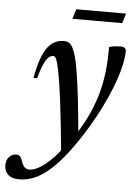

<svg xmlns="http://www.w3.org/2000/svg" viewBox="-136 -678 679 977"><g transform="rotate(5 203.0 -190.0)"><path d="M45.5 -266.5H27Q37.5 -323.5 51 -362.2Q64.5 -401 81.8 -424Q99 -447 120 -457Q141 -467 165.5 -467Q180 -467 190.8 -460.8Q201.5 -454.5 210.2 -438.5Q219 -422.5 227 -394Q235 -366 243.8 -311.5Q252.5 -257 262 -174Q271.5 -91 281.5 23.5L201 106Q192.5 18 185.2 -49Q178 -116 171.8 -165.2Q165.5 -214.5 160 -250Q154.5 -285.5 149.5 -311Q142.5 -344 137.5 -360.2Q132.5 -376.5 128 -381.5Q123.5 -386.5 117.5 -386.5Q106 -386.5 94.5 -376.5Q83 -366.5 70.8 -340.5Q58.5 -314.5 45.5 -266.5ZM235 38.5 250.5 26Q290 -31 317.8 -86.5Q345.5 -142 363.2 -199.5Q381 -257 389 -320.2Q397 -383.5 396.5 -456.5Q412 -461.5 426.5 -463Q441 -464.5 454.5 -464.5Q469 -464.5 476 -459Q483 -453.5 483 -441.5Q483 -415.5 475.8 -379.8Q468.5 -344 453.8 -300Q439 -256 417 -206.2Q395 -156.5 366 -102.8Q337 -49 301 6.5Q241 98.5 189.8 152.8Q138.5 207 92.5 230.5Q46.5 254 1 254Q-40 254 -58.5 235.5Q-77 217 -77 188Q-77 162.5 -62.2 146Q-47.5 129.5 -24.5 129.5Q-12.5 129.5 -6 137.2Q0.5 145 7.5 165.5Q14.5 185.5 24.2 192.8Q34 200 47.5 200Q70.5 200 101.8 180.8Q133 161.5 167.8 125.2Q202.5 89 235 38.5ZM198 -583.5 213.5 -633.5H468L452.5 -583.5Z"/></g></svg>

Font: Newsreader 36pt Medium
Style: Italic
Weight: 500
Italic angle: -17°
Designer: Hugues Gentile
Foundry: Production Type
Version: Version 1.003